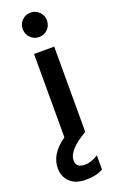

<svg xmlns="http://www.w3.org/2000/svg" viewBox="-209 -776 655 1073"><g transform="rotate(-20 118.0 -239.0)"><path d="M206 230Q165 253 103.5 253Q42 253 9 221Q-24 189 -24 139Q-24 54 70 -11V-507H190V0Q74 67 74 128Q74 172 126 172Q165 172 206 145ZM130 -731Q160 -731 181 -710Q202 -689 202 -658.5Q202 -628 181 -607Q160 -586 130 -586Q100 -586 79 -607Q58 -628 58 -658.5Q58 -689 79 -710Q100 -731 130 -731Z"/></g></svg>

Font: Hind Colombo SemiBold
Style: Regular
Weight: 600
Designer: Jyotish Sonowal, Aditi Pimprikar
Foundry: Indian Type Foundry
Version: Version 1.000;PS 1.0;hotconv 1.0.86;makeotf.lib2.5.63406; tt